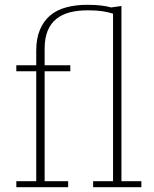

<svg xmlns="http://www.w3.org/2000/svg" viewBox="-20 -780 640 800"><path d="M48 -25H131V-483H48V-508H131V-569Q131 -620 146.5 -656.5Q162 -693 189.5 -716Q217 -739 256.5 -749.5Q296 -760 344 -760Q377 -760 401.5 -757Q426 -754 443 -749L486 -755V-25H569V0H368V-25H451V-723Q429 -730 405 -733.5Q381 -737 346 -737Q304 -737 271 -728.5Q238 -720 214.5 -701Q191 -682 178.5 -651.5Q166 -621 166 -577V-508H273V-483H166V-25H264V0H48Z"/></svg>

Font: IBM Plex Serif ExtraLight
Style: Regular
Weight: 200
Designer: Mike Abbink, Paul van der Laan, Pieter van Rosmalen
Foundry: Bold Monday
Version: Version 2.5